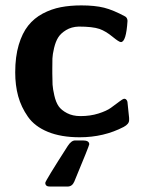

<svg xmlns="http://www.w3.org/2000/svg" viewBox="-20 -495 529 708"><path d="M36.1 -228Q36.1 -286.1 49.1 -329.6Q62 -373 84 -400.6Q106 -428.2 137.9 -445.1Q169.9 -461.9 204.3 -468.5Q238.8 -475.1 279.8 -475.1Q329.6 -475.1 363.8 -466.6Q397.9 -458 441.9 -434.1Q449.7 -429.2 450.2 -418Q445.3 -339.8 425.8 -339.8Q418.9 -339.8 394.5 -359.9Q370.1 -379.9 347.2 -388.2Q321.3 -397 270 -397Q243.2 -396 223.6 -384Q204.1 -372.1 194.6 -356.9Q185.1 -341.8 179.4 -317.9Q173.8 -293.9 173.3 -279.5Q172.9 -265.1 172.9 -242.2V-224.1Q172.9 -199.2 173.8 -183.1Q174.8 -167 180.4 -142.6Q186 -118.2 196 -103.5Q206.1 -88.9 227.1 -77.9Q248 -66.9 276.9 -66.9Q313 -66.9 343 -76.4Q373 -85.9 388.9 -97.4Q404.8 -108.9 418.5 -119.4Q432.1 -129.9 438 -130.9L442.9 -129.9Q448.7 -126 450 -118.9Q451.2 -111.8 456.1 -60.1V-51.8Q456.1 -37.6 436 -26.9Q362.8 11.2 273.9 11.2Q205.1 11.2 156.5 -8.8Q107.9 -28.8 83 -64.5Q58.1 -100.1 47.1 -140.1Q36.1 -180.2 36.1 -228ZM147 179.2Q147 172.4 230 43Q243.2 22.9 256.8 22.9H286.1Q309.1 22.9 309.1 37.1Q309.1 42 253.9 174.8Q246.1 192.9 229 192.9H165Q147 193.4 147 179.2Z"/></svg>

Font: CMU Sans Serif
Style: Bold
Weight: 700
Version: Version 0.7.0